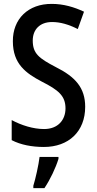

<svg xmlns="http://www.w3.org/2000/svg" viewBox="-20 -744 496 985"><path d="M417 -196C417 -294 366 -350 266 -400C180 -445 148 -469 148 -536C148 -592 184 -631 247 -631C289 -631 331 -619 379 -595L411 -684C360 -708 305 -724 246 -724C125 -725 45 -647 46 -532C46 -416 113 -368 195 -325C280 -282 316 -252 316 -188C316 -129 278 -82 206 -82C151 -82 90 -101 40 -128V-25C86 -1 144 10 205 10C333 10 417 -70 417 -196ZM280 71V61H183C178 103 162 174 151 209V221H208C237 178 266 117 280 71Z"/></svg>

Font: Noto Sans Tamil Condensed Medium
Style: Regular
Weight: 500
Width: 3
Designer: Jelle Bosma - Monotype Design Team
Foundry: Monotype Imaging Inc.
Version: Version 2.004